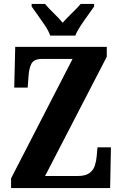

<svg xmlns="http://www.w3.org/2000/svg" viewBox="-20 -951 618 971"><path d="M36 0V-49L347 -653H192Q151 -653 138.5 -628Q126 -603 124 -562L120 -508H52L57 -714H520V-664L208 -61H374Q412 -61 432 -75.5Q452 -90 459.5 -113Q467 -136 469 -161L473 -206H541L537 0ZM234 -771Q226 -794 208.5 -820.5Q191 -847 172 -873Q153 -899 140 -918V-931H208Q223 -912 251 -885Q279 -858 297 -836Q316 -858 344 -885Q372 -912 388 -931H456V-918Q443 -899 424 -873Q405 -847 387.5 -820.5Q370 -794 361 -771Z"/></svg>

Font: Noto Serif Tamil ExtraCondensed ExtraBold
Style: Italic
Weight: 800
Width: 2
Italic angle: -12°
Designer: Indian Type Foundry, Tom Grace, and the Monotype Design Team
Foundry: Monotype Imaging Inc.
Version: Version 2.003; ttfautohint (v1.8.4.7-5d5b)